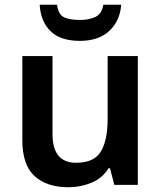

<svg xmlns="http://www.w3.org/2000/svg" viewBox="-20 -778 678 808"><path d="M560 -542V0H461L443 -70H437Q411 -28 365 -9Q319 10 268 10Q177 10 125.5 -37Q74 -84 74 -188V-542H201V-214Q201 -93 300 -93Q376 -93 404.5 -140.5Q433 -188 433 -278V-542ZM490 -758Q485 -690 440 -648Q395 -606 316 -606Q234 -606 192.5 -647Q151 -688 147 -758H220Q226 -716 250 -705Q274 -694 318 -694Q354 -694 381 -706.5Q408 -719 415 -758Z"/></svg>

Font: Noto Sans Thai Looped SemiBold
Style: Regular
Weight: 600
Designer: Sasikarn Vongin, Ben Mitchell
Foundry: The Fontpad Ltd
Version: Version 1.001; ttfautohint (v1.8.4.7-5d5b)